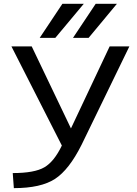

<svg xmlns="http://www.w3.org/2000/svg" viewBox="-20 -976 721 1008"><path d="M270.5 -777.3H188.5L307.6 -956.1H419.9ZM445.3 -777.3H363.3L482.4 -956.1H593.8ZM352.5 -301.8 555.7 -732.4H659.2L408.2 -215.8Q342.8 -85 268.6 -36.6Q194.3 11.7 52.7 11.7L46.9 -67.4Q161.1 -67.4 212.9 -97.7Q264.6 -127.9 304.7 -211.9L40 -732.4H146.5Z"/></svg>

Font: Gen Shin Gothic Regular
Style: Regular
Weight: 400
Designer: [Source Han Sans]
Ryoko NISHIZUKA  (kana & ideographs); Paul D. Hunt (Latin, Greek & Cyrillic); Wenlong ZHANG  (bopomofo
Version: Version 1.002.20150607